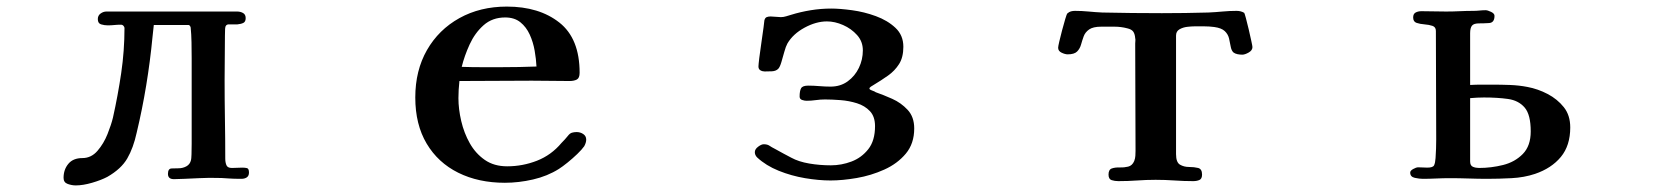

<svg xmlns="http://www.w3.org/2000/svg" viewBox="-20 -543 5040 583"><path d="M736 -19Q736 -9 729.5 -4.5Q723 0 713 0Q689 0 676.5 -1Q664 -2 652.5 -2.5Q641 -3 616 -3Q606 -3 584 -2Q562 -1 540 0Q518 1 508 1Q490 1 490 -15Q490 -31 501 -31.5Q512 -32 522 -32Q535 -32 546 -38Q557 -44 560 -57Q561 -60 561.5 -74.5Q562 -89 562 -107Q562 -125 562 -140.5Q562 -156 562 -160Q562 -212 562 -263.5Q562 -315 562 -366Q562 -389 561.5 -414.5Q561 -440 559 -459Q559 -461 557 -464Q555 -467 553 -467H447Q446 -458 445 -448.5Q444 -439 443 -430Q436 -357 424 -284Q412 -211 395 -140Q385 -94 366.5 -62Q348 -30 306 -6Q287 4 259.5 12Q232 20 210 20Q198 20 185.5 15.5Q173 11 173 -3Q173 -28 187.5 -45.5Q202 -63 230 -63Q257 -63 276 -85Q295 -107 306.5 -136Q318 -165 323 -186Q338 -253 348 -321Q358 -389 358 -458Q358 -461 355 -464.5Q352 -468 347 -468Q336 -468 327 -467Q318 -466 307 -466Q297 -466 287 -469Q277 -472 277 -485Q277 -496 285.5 -502Q294 -508 303 -508H700Q710 -508 718 -503.5Q726 -499 726 -488Q726 -477 719 -473.5Q712 -470 701 -469Q694 -469 687 -469Q680 -469 675 -469Q664 -469 663.5 -455.5Q663 -442 663 -435Q663 -407 662.5 -367Q662 -327 662 -299Q662 -238 663 -180Q664 -122 664 -61Q664 -50 667.5 -41.5Q671 -33 684 -33Q690 -33 700 -33.5Q710 -34 716 -34Q724 -34 730 -32.5Q736 -31 736 -19Z M1609 -341Q1608 -363 1603.5 -389Q1599 -415 1588.5 -438Q1578 -461 1560 -475.5Q1542 -490 1514 -490Q1475 -490 1448.5 -466.5Q1422 -443 1406 -408Q1390 -373 1382 -340Q1412 -339 1442 -339Q1472 -339 1502 -339Q1529 -339 1555.5 -339.5Q1582 -340 1609 -341ZM1760 -119Q1760 -110 1754 -99Q1747 -89 1733 -75.5Q1719 -62 1703.5 -49.5Q1688 -37 1677 -30Q1642 -8 1598.5 2Q1555 12 1513 12Q1433 12 1371.5 -18.5Q1310 -49 1275.5 -107Q1241 -165 1241 -247Q1241 -329 1276.5 -391Q1312 -453 1375 -488Q1438 -523 1519 -523Q1617 -523 1678.5 -474.5Q1740 -426 1740 -322Q1740 -306 1731.5 -301.5Q1723 -297 1709 -297Q1681 -297 1652.5 -297.5Q1624 -298 1595 -298Q1540 -298 1485 -297.5Q1430 -297 1375 -297Q1372 -270 1372 -245Q1372 -212 1380.5 -175.5Q1389 -139 1406.5 -108Q1424 -77 1452 -57.5Q1480 -38 1520 -38Q1567 -38 1610.5 -55Q1654 -72 1685 -109Q1689 -113 1695 -119.5Q1701 -126 1704 -130Q1710 -138 1716.5 -140Q1723 -142 1731 -142Q1742 -142 1751 -136Q1760 -130 1760 -119Z M2756 -153Q2756 -107 2730.5 -76.5Q2705 -46 2665 -28Q2625 -10 2581.5 -2.5Q2538 5 2502 5Q2466 5 2424.5 -2Q2383 -9 2344.5 -24.5Q2306 -40 2279 -65Q2272 -72 2272 -81Q2272 -90 2282 -97.5Q2292 -105 2299 -105Q2310 -105 2316.5 -100.5Q2323 -96 2333 -91Q2344 -85 2358.5 -77Q2373 -69 2383 -64Q2405 -52 2437 -46.5Q2469 -41 2503 -41Q2535 -41 2565.5 -52.5Q2596 -64 2616.5 -90Q2637 -116 2637 -160Q2637 -189 2621.5 -205.5Q2606 -222 2582 -229.5Q2558 -237 2532 -239Q2506 -241 2485 -241Q2471 -241 2457 -239Q2443 -237 2429 -237Q2423 -237 2415.5 -239.5Q2408 -242 2408 -250Q2408 -267 2412.5 -275Q2417 -283 2434 -283Q2450 -283 2468 -281.5Q2486 -280 2502 -280Q2532 -280 2554 -296Q2576 -312 2588 -337Q2600 -362 2600 -390Q2600 -417 2582.5 -436.5Q2565 -456 2540 -467Q2515 -478 2491 -478Q2458 -478 2423 -459Q2388 -440 2371 -411Q2366 -402 2361.5 -385.5Q2357 -369 2352.5 -354Q2348 -339 2343 -334Q2336 -327 2323.5 -326.5Q2311 -326 2302 -326Q2295 -326 2289 -329.5Q2283 -333 2283 -341Q2283 -346 2285.5 -367Q2288 -388 2292 -414Q2296 -440 2298.5 -460Q2301 -480 2301 -481Q2303 -489 2308 -491Q2313 -493 2320 -493Q2325 -493 2335.5 -492Q2346 -491 2351 -491Q2359 -491 2367 -493.5Q2375 -496 2382 -498Q2411 -507 2442 -512Q2473 -517 2504 -517Q2530 -517 2567 -512Q2604 -507 2639.5 -494Q2675 -481 2699 -458.5Q2723 -436 2723 -401Q2723 -369 2710 -348.5Q2697 -328 2676.5 -313.5Q2656 -299 2631 -284Q2629 -283 2624.5 -280Q2620 -277 2620 -274Q2620 -271 2628.5 -268Q2637 -265 2639 -263Q2662 -255 2689 -243Q2716 -231 2736 -209.5Q2756 -188 2756 -153Z M3783 -400Q3783 -390 3771.5 -383.5Q3760 -377 3752 -377Q3745 -377 3737.5 -378.5Q3730 -380 3725 -384Q3719 -390 3717 -401.5Q3715 -413 3712 -426Q3709 -439 3699 -448.5Q3689 -458 3667 -461Q3652 -463 3637 -463Q3622 -463 3607 -463Q3598 -463 3585 -461.5Q3572 -460 3561.5 -454Q3551 -448 3551 -435V-75Q3551 -50 3563 -43Q3575 -36 3590.5 -36Q3606 -36 3618 -33Q3630 -30 3630 -13Q3630 0 3622 3.5Q3614 7 3603 7Q3575 7 3546.5 5Q3518 3 3489 3Q3461 3 3433 5Q3405 7 3376 7Q3365 7 3355.5 4Q3346 1 3346 -13Q3346 -28 3356 -31.5Q3366 -35 3379.5 -34.5Q3393 -34 3405.5 -37Q3418 -40 3424 -54Q3427 -62 3427.5 -70Q3428 -78 3428 -85Q3428 -168 3427.5 -248.5Q3427 -329 3427 -411Q3427 -415 3427.5 -419Q3428 -423 3427 -427Q3426 -440 3421 -447Q3416 -454 3403 -457Q3384 -462 3364 -462Q3344 -462 3324 -462Q3299 -462 3287 -453.5Q3275 -445 3270.5 -432.5Q3266 -420 3262.5 -407.5Q3259 -395 3250.5 -386.5Q3242 -378 3222 -378Q3214 -378 3203.5 -383Q3193 -388 3193 -398Q3193 -402 3196.5 -417Q3200 -432 3205 -451Q3210 -470 3214.5 -485Q3219 -500 3221 -503V-502Q3226 -507 3232 -508.5Q3238 -510 3244 -510Q3265 -510 3285.5 -508Q3306 -506 3327 -505Q3372 -504 3417.5 -503.5Q3463 -503 3508 -503Q3543 -503 3578.5 -503.5Q3614 -504 3649 -505Q3671 -506 3692 -508Q3713 -510 3735 -510Q3748 -510 3758 -504Q3759 -503 3763 -488.5Q3767 -474 3771.5 -454.5Q3776 -435 3779.5 -419Q3783 -403 3783 -400Z M4628 -144Q4628 -195 4609.5 -216.5Q4591 -238 4559 -242.5Q4527 -247 4486 -247Q4476 -247 4465.5 -246.5Q4455 -246 4444 -245V-53Q4444 -40 4452.5 -36.5Q4461 -33 4471 -33Q4508 -33 4544 -42Q4580 -51 4604 -75.5Q4628 -100 4628 -144ZM4748 -156Q4748 -101 4719.5 -66.5Q4691 -32 4641 -15Q4608 -4 4569.5 -2Q4531 0 4496 0Q4468 0 4439.5 -1Q4411 -2 4382 -2Q4362 -2 4341 -1Q4320 0 4300 0Q4290 0 4276 -3Q4262 -6 4262 -19Q4262 -25 4271.5 -30Q4281 -35 4285 -35Q4293 -35 4300 -34.5Q4307 -34 4314 -34Q4331 -34 4334.5 -41Q4338 -48 4339 -63Q4340 -77 4340.5 -91.5Q4341 -106 4341 -120Q4341 -201 4340.5 -284.5Q4340 -368 4340 -449Q4340 -461 4329.5 -464.5Q4319 -468 4305.5 -469Q4292 -470 4281.5 -473.5Q4271 -477 4271 -490Q4271 -501 4278.5 -505Q4286 -509 4296 -509Q4315 -509 4333.5 -508.5Q4352 -508 4371 -508Q4392 -508 4412.5 -509Q4433 -510 4454 -510Q4463 -510 4472.5 -511Q4482 -512 4491 -512Q4497 -512 4507.5 -507Q4518 -502 4518 -495Q4518 -474 4501.5 -473Q4485 -472 4471 -472Q4455 -472 4449.5 -465Q4444 -458 4444 -442V-285Q4461 -286 4478 -286Q4495 -286 4511 -286Q4538 -286 4565 -285Q4592 -284 4618 -279Q4650 -273 4679.5 -257.5Q4709 -242 4728.5 -217.5Q4748 -193 4748 -156Z"/></svg>

Font: Kaisei Tokumin ExtraBold
Style: Regular
Weight: 800
Designer: Font-Kai, 金井和夫
Foundry: KAZUO KANAI
Version: Version 5.003